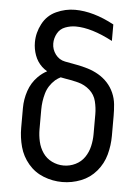

<svg xmlns="http://www.w3.org/2000/svg" viewBox="-53 -785 607 835"><g transform="rotate(5 250.0 -367.5)"><path d="M250 8Q208 8 168.5 -7.5Q129 -23 101.5 -55.5Q74 -88 63 -128.5Q52 -169 52 -211V-298Q52 -336 64.5 -373Q77 -410 104 -437Q122 -455 143 -466Q131 -473 120 -483Q99 -503 89 -530.5Q79 -558 79 -587Q79 -629 99.5 -668Q120 -707 159.5 -725Q199 -743 241 -743Q321 -743 412 -694V-622Q319 -671 250 -671Q227 -671 204.5 -662.5Q182 -654 170.5 -633Q159 -612 159 -589Q159 -563 175 -541.5Q191 -520 217 -515Q243 -510 268 -505.5Q293 -501 317.5 -493.5Q342 -486 364.5 -473Q387 -460 404.5 -441Q422 -422 432.5 -398Q443 -374 445.5 -348.5Q448 -323 448 -298V-211Q448 -169 437 -128.5Q426 -88 398.5 -55.5Q371 -23 331.5 -7.5Q292 8 250 8ZM250 -64Q277 -64 301.5 -76Q326 -88 341 -110Q356 -132 362 -158.5Q368 -185 368 -211V-298Q368 -326 361 -354.5Q354 -383 332 -402.5Q310 -422 281.5 -429.5Q253 -437 225 -441Q215 -443 204 -445Q192 -439 181 -430Q152 -404 142 -369Q132 -334 132 -298V-211Q132 -185 138 -158.5Q144 -132 159 -110Q174 -88 198.5 -76Q223 -64 250 -64Z"/></g></svg>

Font: Iosevka SS01
Style: Regular
Weight: 400
Monospace: yes
Designer: Belleve Invis
Foundry: Belleve Invis
Version: 2.3.3; ttfautohint (v1.8.3)